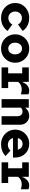

<svg xmlns="http://www.w3.org/2000/svg" viewBox="1513 -2077 574 3640"><g transform="rotate(90 1800.0 -257.0)"><path d="M319 10Q238.9 10 175 -25.4Q111.1 -60.8 74 -121.4Q37 -182 37 -256.8Q37 -332.7 74 -393.1Q111.1 -453.5 175 -488.7Q238.9 -524 319 -524Q400 -524 465 -490Q530 -456 566 -400L444 -311Q427 -346 394 -366Q361 -386 320 -386Q285 -386 257.4 -369.1Q229.7 -352.3 213.8 -323.4Q198 -294.4 198 -256.9Q198 -220 214 -191Q230 -162 257.6 -145Q285.2 -128 320 -128Q361 -128 394 -148.5Q427 -169 444 -203L566 -114Q530 -58 465 -24Q400 10 319 10Z M900.5 10Q824 10 763.2 -25.4Q702.4 -60.8 666.7 -121.4Q631 -182 631 -257.5Q631 -333 666.7 -393.1Q702.3 -453.2 763.2 -488.6Q824 -524 900 -524Q977 -524 1037.5 -488.6Q1098 -453.2 1133.5 -393.1Q1169 -333 1169 -257.3Q1169 -181.5 1133.5 -121.3Q1098 -61 1037.5 -25.5Q977 10 900.5 10ZM900.4 -126Q933 -126 958 -143Q983 -160 997 -189.5Q1011 -219 1011 -257Q1011 -295 997 -324.5Q983 -354 958 -371Q933 -388 900.4 -388Q868.4 -388 842.7 -371Q817 -354 803 -324.3Q789 -294.5 789 -257Q789 -219 803 -189.5Q817 -160 842.7 -143Q868.4 -126 900.4 -126Z M1258 0V-125H1370V-391H1258V-516H1532V-386Q1560 -457 1602.5 -490.5Q1645 -524 1699 -524Q1722 -524 1735.5 -521Q1749 -518 1768 -509V-364Q1749 -373 1722.5 -377.5Q1696 -382 1670 -382Q1628 -382 1591 -363.5Q1554 -345 1532 -313V-125H1650V0Z M1859 0V-516H2021V-446Q2081 -524 2174 -524Q2224 -524 2262.5 -501.5Q2301 -479 2323 -439.5Q2345 -400 2345 -348V0H2183V-301Q2183 -345 2159.5 -371Q2136 -397 2097 -397Q2075 -397 2056 -389.5Q2037 -382 2021 -366V0Z M2715 10Q2637 10 2574.5 -25.5Q2512 -61 2475 -121.5Q2438 -182 2438 -257Q2438 -333 2473 -393Q2508 -453 2568 -488.5Q2628 -524 2703 -524Q2781 -524 2840.5 -489Q2900 -454 2933.5 -392.5Q2967 -331 2967 -251V-216H2597Q2605 -187 2623 -165Q2641 -143 2667 -131Q2693 -119 2723 -119Q2758 -119 2786.5 -132Q2815 -145 2834 -169L2938 -76Q2889 -29 2835.5 -9.5Q2782 10 2715 10ZM2598 -308H2817Q2810 -337 2795 -357Q2780 -377 2758 -387.5Q2736 -398 2708 -398Q2681 -398 2658.5 -387.5Q2636 -377 2621 -357Q2606 -337 2598 -308Z M3058 0V-125H3170V-391H3058V-516H3332V-386Q3360 -457 3402.5 -490.5Q3445 -524 3499 -524Q3522 -524 3535.5 -521Q3549 -518 3568 -509V-364Q3549 -373 3522.5 -377.5Q3496 -382 3470 -382Q3428 -382 3391 -363.5Q3354 -345 3332 -313V-125H3450V0Z"/></g></svg>

Font: Red Hat Mono VF Light
Style: Regular
Weight: 300
Monospace: yes
Designer: Pentagram, MCKL
Foundry: Pentagram, MCKL
Version: Version 1.023